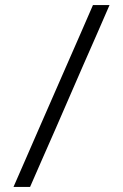

<svg xmlns="http://www.w3.org/2000/svg" viewBox="-20 -733 482 753"><path d="M33 0Q57.5 -56 80.2 -108Q103 -160 132.5 -228L241 -476Q272 -547 296 -601.5Q319.5 -655.5 344.5 -713H409.5Q384.5 -655.5 360.8 -601Q337 -546.5 305 -474L198 -228Q168 -160 145 -107.5Q122 -55 98 0Z"/></svg>

Font: Heraclito Light
Style: Regular
Weight: 300
Designer: Kostas Bartsokas (font) & Cristiano Sobral (main changes)
Foundry: Kostas Bartsokas (font) & Cristiano Sobral (main changes)
Version: Version 1.00;July 8, 2020;FontCreator 13.0.0.2655 64-bit